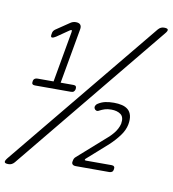

<svg xmlns="http://www.w3.org/2000/svg" viewBox="-159 -858 888 987"><g transform="rotate(10 285.0 -365.0)"><path d="M-49 50Q-67 50 -69 43Q-71 36 -59 21L587 -765Q594 -773 601.5 -776.5Q609 -780 618 -780Q636 -780 638 -773Q640 -766 627 -751L-18 35Q-25 43 -32.5 46.5Q-40 50 -49 50ZM294 0Q282 0 276.5 -6Q271 -12 274 -23Q275 -30 277.5 -35.5Q280 -41 286 -46L417 -162Q427 -170 438 -180.5Q449 -191 459 -203Q469 -215 476 -228.5Q483 -242 486 -255Q492 -290 473.5 -304Q455 -318 424 -318Q404 -318 390 -313.5Q376 -309 363 -302Q355 -297 348 -299.5Q341 -302 338 -309Q335 -316 338.5 -323.5Q342 -331 349 -335Q366 -346 385.5 -350.5Q405 -355 431 -355Q454 -355 473 -350.5Q492 -346 505 -335Q518 -324 523 -305Q528 -286 523 -258Q517 -227 495 -197.5Q473 -168 445 -142L337 -46Q334 -43 334 -40Q334 -37 342 -37H475Q484 -37 488 -32Q492 -27 490 -18Q489 -9 483.5 -4.5Q478 0 469 0ZM15 -372Q6 -372 2 -376.5Q-2 -381 0 -390Q1 -400 7 -404.5Q13 -409 22 -409H106L153 -674Q154 -680 153.5 -682.5Q153 -685 150 -685Q148 -685 145.5 -683.5Q143 -682 140 -680L79 -638Q73 -634 68 -632Q63 -630 59 -630Q54 -630 53 -635Q52 -640 54 -649Q55 -658 58.5 -663Q62 -668 67 -672L135 -718Q143 -724 150.5 -726.5Q158 -729 166 -729Q183 -729 190 -720.5Q197 -712 194 -696L143 -409H210Q219 -409 222.5 -404.5Q226 -400 225 -390Q223 -381 218 -376.5Q213 -372 203 -372Z"/></g></svg>

Font: Maple Mono Thin
Style: Italic
Weight: 250
Italic angle: -10°
Monospace: yes
Designer: subframe7536
Version: Version 7.000